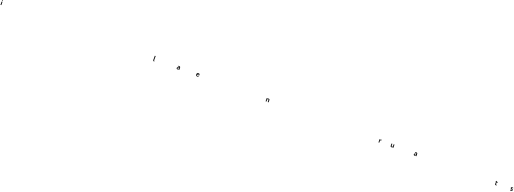

<svg xmlns="http://www.w3.org/2000/svg" viewBox="-64312 -14887 77979 29119"><g transform="rotate(20 -25323.0 -328.0)"><path d="M95 -512 138 -424C193 -449 240 -462 280 -462C337 -462 367 -430 367 -369V-336L271 -333C139 -328 42 -291 42 -161C42 -53 101 10 201 10C240 10 271 3 294 -9C317 -21 342 -42 365 -73L367 -76H379L408 0H499V-366C499 -501 416 -557 286 -557C217 -557 156 -542 95 -512ZM179 -154C179 -228 237 -249 305 -251L367 -253V-200C367 -129 319 -84 253 -84C206 -84 179 -108 179 -154Z M-3561 -220V-531H-3694V-182C-3694 -56 -3632 10 -3512 10C-3442 10 -3388 -22 -3360 -67L-3357 -70H-3341L-3321 0H-3220V-531H-3353V-282C-3353 -173 -3374 -94 -3471 -94C-3539 -94 -3561 -148 -3561 -220Z M15976 -517C15917 -543 15857 -556 15800 -556C15690 -556 15600 -514 15600 -407C15600 -345 15619 -313 15654 -285C15673 -270 15702 -254 15742 -236C15768 -222 15789 -212 15806 -203C15823 -193 15835 -184 15842 -176C15850 -167 15853 -154 15853 -140C15853 -101 15822 -84 15773 -84C15718 -84 15650 -105 15601 -126V-19C15651 2 15698 10 15768 10C15893 10 15984 -36 15984 -160C15984 -220 15964 -253 15929 -280C15910 -295 15879 -311 15839 -328C15795 -348 15768 -364 15754 -375C15740 -386 15732 -399 15732 -416C15732 -448 15758 -461 15798 -461C15850 -461 15892 -443 15937 -423Z M13303 -443H13451V-543H13303V-662H13230L13189 -547L13108 -497V-444H13179V-167C13179 -48 13228 10 13329 10C13379 10 13422 3 13457 -12V-109C13425 -100 13396 -94 13371 -94C13329 -94 13303 -119 13303 -165Z M-5486 -454H-5501L-5520 -546H-5620V-15H-5490V-286C-5490 -380 -5434 -432 -5342 -432C-5328 -432 -5317 -431 -5305 -429L-5296 -553C-5307 -555 -5322 -556 -5338 -556C-5412 -556 -5459 -509 -5484 -458Z M-38172 -512 -38129 -424C-38074 -449 -38027 -462 -37987 -462C-37930 -462 -37900 -430 -37900 -369V-336L-37996 -333C-38128 -328 -38225 -291 -38225 -161C-38225 -53 -38166 10 -38066 10C-38027 10 -37996 3 -37973 -9C-37950 -21 -37925 -42 -37902 -73L-37900 -76H-37888L-37859 0H-37768V-366C-37768 -501 -37851 -557 -37981 -557C-38050 -557 -38111 -542 -38172 -512ZM-38088 -154C-38088 -228 -38030 -249 -37962 -251L-37900 -253V-200C-37900 -129 -37948 -84 -38014 -84C-38061 -84 -38088 -108 -38088 -154Z M-41783 104C-41772 95 -41758 14 -41775 -6C-41777 -9 -41779 -10 -41782 -10C-41809 -10 -41847 -35 -41848 -77V-760H-41982V-79C-41981 4 -41896 103 -41783 104Z M-66556 -760C-66607 -760 -66630 -739 -66630 -694C-66630 -649 -66607 -629 -66556 -629C-66508 -629 -66483 -649 -66483 -694C-66483 -739 -66505 -760 -66556 -760ZM-66490 -538H-66624V-8H-66490Z M-34759 -328H-34970L-34969 -336C-34964 -409 -34932 -465 -34863 -465C-34796 -465 -34760 -411 -34759 -336ZM-34665 -125C-34717 -102 -34769 -86 -34837 -86C-34921 -86 -34969 -144 -34972 -235V-244H-34634V-310C-34634 -464 -34721 -556 -34864 -556C-35021 -556 -35107 -445 -35107 -269C-35107 -92 -35007 10 -34844 10C-34768 10 -34719 0 -34665 -26Z M-23695 -480 -23697 -476H-23714L-23733 -546H-23834V-15H-23702V-264C-23702 -373 -23681 -452 -23583 -452C-23514 -452 -23493 -398 -23493 -326V-15H-23360V-364C-23360 -489 -23423 -556 -23543 -556C-23615 -556 -23667 -527 -23695 -480Z"/></g></svg>

Font: Passageway
Style: Light
Weight: 700
Foundry: Ascender Corporation
Version: Version 1.11